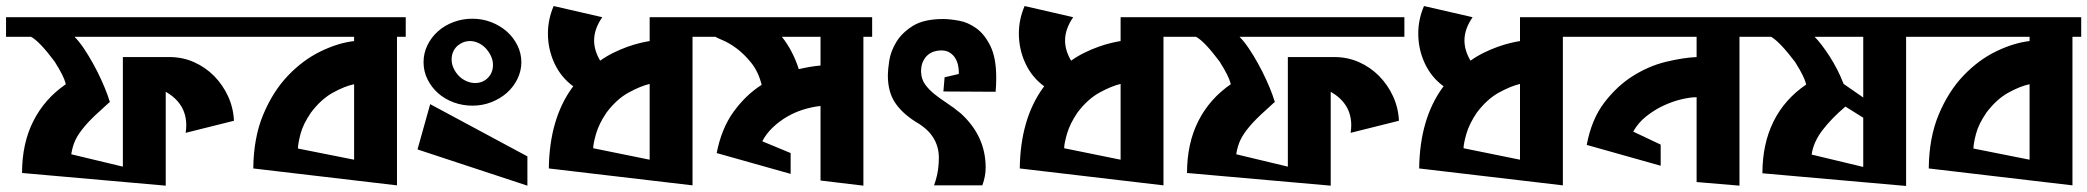

<svg xmlns="http://www.w3.org/2000/svg" viewBox="-22 -614 6914 636"><path d="M753 -214 593 -174Q594 -181 594.5 -187Q595 -193 595 -199Q595 -271 527 -310V1L51 -41Q51 -139 88.5 -213Q126 -287 196 -335L194 -342Q192 -350 184 -366.5Q176 -383 159 -410Q109 -477 81 -492H-2V-557H771V-492H225Q240 -477 255.5 -454Q271 -431 286 -404Q301 -377 313.5 -349.5Q326 -322 334 -300L342 -276Q341 -276 331.5 -267Q322 -258 308.5 -246Q295 -234 281 -220Q267 -206 258 -195Q237 -170 227.5 -149.5Q218 -129 214 -103L385 -62V-425H539Q583 -425 621 -408Q659 -391 687.5 -362Q716 -333 733.5 -295Q751 -257 753 -214Z M1322 -492H1293V0L817 -56Q818 -158 850 -234.5Q882 -311 931.5 -363Q981 -415 1039.5 -443.5Q1098 -472 1151 -478V-492H767V-557H1322ZM1151 -85V-335Q1121 -329 1081.5 -307.5Q1042 -286 1008 -241Q982 -203 973.5 -170.5Q965 -138 965 -122Z M1381 -408Q1381 -438 1394 -464.5Q1407 -491 1429 -510.5Q1451 -530 1480.5 -541Q1510 -552 1543 -552Q1576 -552 1605.5 -540.5Q1635 -529 1657 -509.5Q1679 -490 1692 -463.5Q1705 -437 1705 -408Q1705 -379 1692 -352.5Q1679 -326 1657 -306.5Q1635 -287 1605.5 -275.5Q1576 -264 1543 -264Q1510 -264 1480.5 -275Q1451 -286 1429 -305.5Q1407 -325 1394 -351.5Q1381 -378 1381 -408ZM1493 -462Q1474 -444 1474 -417Q1474 -402 1480.5 -388Q1487 -374 1497.5 -363Q1508 -352 1522.5 -345.5Q1537 -339 1552 -339Q1577 -339 1594 -356Q1611 -373 1611 -399Q1611 -414 1604.5 -428Q1598 -442 1587.5 -453.5Q1577 -465 1563 -471.5Q1549 -478 1535 -478Q1512 -478 1493 -462ZM1725 -96V1L1361 -119L1403 -269Z M2130 -85V-336Q2100 -329 2060.5 -307.5Q2021 -286 1987 -241Q1962 -204 1952.5 -171Q1943 -138 1943 -123ZM1966 -413Q1987 -428 2010.5 -439.5Q2034 -451 2056.5 -459Q2079 -467 2098 -471.5Q2117 -476 2130 -478V-557H2300V-492H2272V0L1796 -56Q1798 -219 1873 -323L1877 -328Q1836 -358 1814.5 -404.5Q1793 -451 1793 -503Q1793 -550 1812 -594L1973 -557Q1946 -518 1946 -480Q1946 -447 1966 -413Z M2838 1 2696 -16V-263Q2668 -260 2639 -251Q2610 -242 2584.5 -227Q2559 -212 2537.5 -191.5Q2516 -171 2503 -146L2597 -107V-38L2352 -107Q2368 -189 2408.5 -244.5Q2449 -300 2501 -333Q2490 -377 2466 -406.5Q2442 -436 2417.5 -454Q2393 -472 2372.5 -480.5Q2352 -489 2348 -492H2296V-557H2867V-492H2838ZM2624 -385Q2663 -394 2696 -397V-492H2568Q2604 -447 2624 -385Z M3232 0H3072L3077 -15Q3083 -34 3085.5 -53.5Q3088 -73 3088 -91Q3088 -167 3012 -210Q2966 -239 2942.5 -274.5Q2919 -310 2919 -365Q2919 -381 2923.5 -412Q2928 -443 2946.5 -474Q2965 -505 3001.5 -528Q3038 -551 3102 -551Q3124 -551 3154.5 -545.5Q3185 -540 3212.5 -520Q3240 -500 3259 -461Q3278 -422 3278 -356Q3278 -345 3277.5 -333Q3277 -321 3276 -310L3103 -311L3107 -358L3154 -369V-377Q3154 -386 3151.5 -398Q3149 -410 3142.5 -421Q3136 -432 3124.5 -439.5Q3113 -447 3095 -447Q3084 -447 3072.5 -443.5Q3061 -440 3051.5 -432Q3042 -424 3035.5 -410.5Q3029 -397 3029 -376Q3030 -352 3042 -335Q3054 -318 3072.5 -303Q3091 -288 3114 -273Q3137 -258 3161 -238Q3243 -163 3243 -59Q3243 -30 3232 0Z M3690 -85V-336Q3660 -329 3620.5 -307.5Q3581 -286 3547 -241Q3522 -204 3512.5 -171Q3503 -138 3503 -123ZM3526 -413Q3547 -428 3570.5 -439.5Q3594 -451 3616.5 -459Q3639 -467 3658 -471.5Q3677 -476 3690 -478V-557H3860V-492H3832V0L3356 -56Q3358 -219 3433 -323L3437 -328Q3396 -358 3374.5 -404.5Q3353 -451 3353 -503Q3353 -550 3372 -594L3533 -557Q3506 -518 3506 -480Q3506 -447 3526 -413Z M4612 -214 4452 -174Q4453 -181 4453.5 -187Q4454 -193 4454 -199Q4454 -271 4386 -310V1L3910 -41Q3910 -139 3947.5 -213Q3985 -287 4055 -335L4053 -342Q4051 -350 4043 -366.5Q4035 -383 4018 -410Q3968 -477 3940 -492H3857V-557H4630V-492H4084Q4099 -477 4114.5 -454Q4130 -431 4145 -404Q4160 -377 4172.5 -349.5Q4185 -322 4193 -300L4201 -276Q4200 -276 4190.5 -267Q4181 -258 4167.5 -246Q4154 -234 4140 -220Q4126 -206 4117 -195Q4096 -170 4086.5 -149.5Q4077 -129 4073 -103L4244 -62V-425H4398Q4442 -425 4480 -408Q4518 -391 4546.5 -362Q4575 -333 4592.5 -295Q4610 -257 4612 -214Z M5013 -85V-336Q4983 -329 4943.5 -307.5Q4904 -286 4870 -241Q4845 -204 4835.5 -171Q4826 -138 4826 -123ZM4849 -413Q4870 -428 4893.5 -439.5Q4917 -451 4939.5 -459Q4962 -467 4981 -471.5Q5000 -476 5013 -478V-557H5183V-492H5155V0L4679 -56Q4681 -219 4756 -323L4760 -328Q4719 -358 4697.5 -404.5Q4676 -451 4676 -503Q4676 -550 4695 -594L4856 -557Q4829 -518 4829 -480Q4829 -447 4849 -413Z M5181 -492V-557H5769V-492H5740V1L5598 -11V-292Q5577 -292 5547.5 -285Q5518 -278 5488 -264Q5458 -250 5431 -228.5Q5404 -207 5388 -178L5479 -135V-65L5234 -134Q5250 -219 5292.5 -274.5Q5335 -330 5388 -363Q5441 -396 5497.5 -409.5Q5554 -423 5598 -425V-492Z M6320 -492H6292V2L5816 -40Q5816 -137 5852.5 -211Q5889 -285 5961 -334L5959 -341Q5957 -349 5949 -365.5Q5941 -382 5924 -409Q5874 -475 5845 -492H5765V-557H6320ZM6091 -261Q6046 -223 6015.5 -183.5Q5985 -144 5979 -102L6150 -61V-224ZM6150 -492H5989Q6011 -470 6038.5 -427.5Q6066 -385 6085 -336L6150 -291Z M6872 -492H6843V0L6367 -56Q6368 -158 6400 -234.5Q6432 -311 6481.5 -363Q6531 -415 6589.5 -443.5Q6648 -472 6701 -478V-492H6317V-557H6872ZM6701 -85V-335Q6671 -329 6631.5 -307.5Q6592 -286 6558 -241Q6532 -203 6523.5 -170.5Q6515 -138 6515 -122Z"/></svg>

Font: Shorif Bongobondhu ANSI V1
Style: Regular
Weight: 400
Designer: Shorif Uddin Shishir, Shorif art & Design, e-mail : shorifart@gmail.com, facebook : Shorif2001
Foundry: Lipighor Font Foundry
Version: Designed by Shorif Uddin Shishir | Developed by Niladri Shek